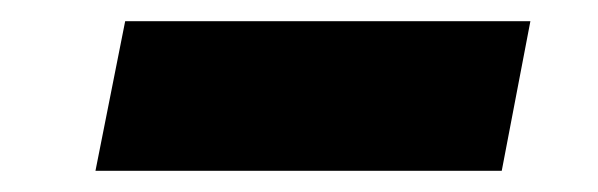

<svg xmlns="http://www.w3.org/2000/svg" viewBox="-20 -410 564 181"><path d="M98 -390H480L453 -249H70Z"/></svg>

Font: Kufam
Style: Bold Italic
Weight: 700
Italic angle: -11°
Designer: Artur Schmal
Foundry: Original Type
Version: Version 1.301; ttfautohint (v1.8.3)